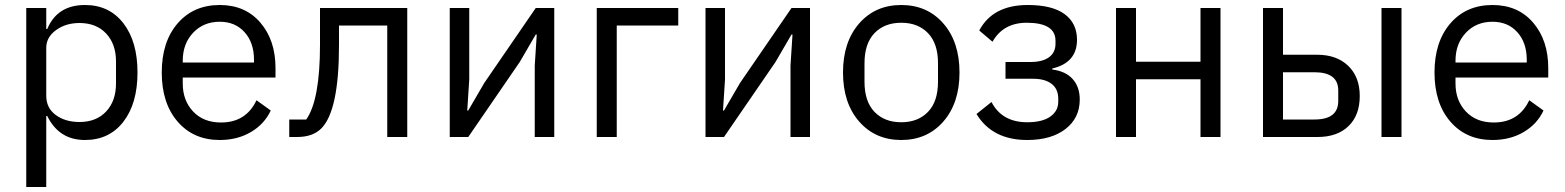

<svg xmlns="http://www.w3.org/2000/svg" viewBox="-20 -548 6260 768"><path d="M85 200V-516H165V-432H169Q209 -528 320 -528Q417 -528 473.5 -455Q530 -382 530 -258Q530 -134 473.5 -61Q417 12 320 12Q216 12 169 -84H165V200ZM298 -60Q365 -60 404.5 -102Q444 -144 444 -214V-302Q444 -372 404.5 -414Q365 -456 298 -456Q243 -456 204 -427.5Q165 -399 165 -357V-165Q165 -116 203 -88Q241 -60 298 -60Z M859 12Q754 12 690.5 -61.5Q627 -135 627 -258Q627 -381 690.5 -454.5Q754 -528 859 -528Q961 -528 1021.5 -457.5Q1082 -387 1082 -276V-238H711V-214Q711 -146 752.5 -102Q794 -58 864 -58Q964 -58 1006 -147L1063 -106Q1038 -52 984 -20Q930 12 859 12ZM711 -298H996V-309Q996 -377 958.5 -419Q921 -461 859 -461Q794 -461 752.5 -417Q711 -373 711 -305Z M1137 0V-70H1205Q1260 -148 1260 -369V-516H1609V0H1529V-446H1336V-367Q1336 -105 1265 -34Q1231 0 1168 0Z M1779 0V-516H1857V-230L1849 -106H1853L1917 -216L2123 -516H2197V0H2119V-286L2127 -410H2123L2059 -300L1853 0Z M2367 0V-516H2693V-446H2447V0Z M2802 0V-516H2880V-230L2872 -106H2876L2940 -216L3146 -516H3220V0H3142V-286L3150 -410H3146L3082 -300L2876 0Z M3753.5 -62Q3689 12 3585 12Q3481 12 3416.5 -62Q3352 -136 3352 -258Q3352 -380 3416.5 -454Q3481 -528 3585 -528Q3689 -528 3753.5 -454Q3818 -380 3818 -258Q3818 -136 3753.5 -62ZM3732 -221V-295Q3732 -374 3692 -415.5Q3652 -457 3585 -457Q3518 -457 3478 -415.5Q3438 -374 3438 -295V-221Q3438 -142 3478 -100.5Q3518 -59 3585 -59Q3652 -59 3692 -100.5Q3732 -142 3732 -221Z M4089 12Q3949 12 3886 -92L3946 -140Q3988 -59 4089 -59Q4149 -59 4181 -81.5Q4213 -104 4213 -141V-153Q4213 -192 4186.5 -212.5Q4160 -233 4112 -233H4002V-300H4102Q4150 -300 4176 -319Q4202 -338 4202 -373V-385Q4202 -457 4087 -457Q3993 -457 3950 -381L3897 -426Q3951 -528 4091 -528Q4189 -528 4238.5 -491.5Q4288 -455 4288 -389Q4288 -297 4189 -274V-270Q4243 -263 4271 -231.5Q4299 -200 4299 -150Q4299 -76 4242 -32Q4185 12 4089 12Z M4444 0V-516H4524V-301H4782V-516H4862V0H4782V-231H4524V0Z M5032 0V-516H5112V-329H5249Q5327 -329 5373 -284.5Q5419 -240 5419 -164Q5419 -87 5374 -43.5Q5329 0 5250 0ZM5506 0V-516H5586V0ZM5112 -70H5238Q5333 -70 5333 -144V-186Q5333 -259 5238 -259H5112Z M5950 12Q5845 12 5781.5 -61.5Q5718 -135 5718 -258Q5718 -381 5781.5 -454.5Q5845 -528 5950 -528Q6052 -528 6112.5 -457.5Q6173 -387 6173 -276V-238H5802V-214Q5802 -146 5843.5 -102Q5885 -58 5955 -58Q6055 -58 6097 -147L6154 -106Q6129 -52 6075 -20Q6021 12 5950 12ZM5802 -298H6087V-309Q6087 -377 6049.5 -419Q6012 -461 5950 -461Q5885 -461 5843.5 -417Q5802 -373 5802 -305Z"/></svg>

Font: Anuphan
Style: Regular
Weight: 400
Designer: Mike Abbink, Paul van der Laan, Pieter van Rosmalen, Mint Tantisuwanna
Foundry: Bold Monday; Cadson Demak
Version: Version 3.002;hotconv 1.0.109;makeotfexe 2.5.65596